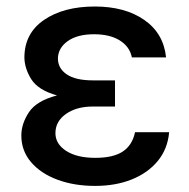

<svg xmlns="http://www.w3.org/2000/svg" viewBox="-20 -573 593 602"><path d="M278.4 9.9Q212.4 9.9 160 -9.6Q107.6 -29.1 77.2 -64.8Q46.9 -100.5 46.9 -148.1Q46.9 -185 70.7 -221.1Q94.5 -257.1 158.7 -273.8Q99.4 -290.5 78.1 -324.6Q56.8 -358.7 56.5 -393.1Q56.8 -468.8 118.3 -510.7Q179.7 -552.6 277.3 -552.6Q371.8 -552.6 432.4 -510.5Q492.9 -468.4 500.7 -393.1H393.5Q386.7 -426.8 355.6 -446.2Q324.6 -465.6 274.9 -465.6Q222.3 -465.6 192.1 -443.9Q161.9 -422.2 161.6 -389.2Q161.9 -358.3 189.5 -339.7Q217 -321 271.3 -321H340.6V-239H271.3Q219.8 -239 186.8 -215.7Q153.8 -192.5 153.8 -155.5Q153.8 -121.8 187.3 -100Q220.9 -78.1 278.8 -78.1Q335.2 -78.1 365.1 -98Q394.9 -117.9 403.4 -158.4H510.3Q505.7 -105.8 474.6 -68.2Q443.5 -30.5 392.9 -10.3Q342.3 9.9 278.4 9.9Z"/></svg>

Font: Linik Sans Medium
Style: Regular
Weight: 500
Designer: Rasmus Andersson (font), Cristiano Sobral (main changes)
Foundry: rsms
Version: Version 3.018;June 1, 2022;FontCreator 14.0.0.2814 64-bit; t